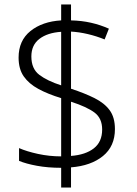

<svg xmlns="http://www.w3.org/2000/svg" viewBox="-20 -779 611 857"><path d="M253 -30Q194 -30 145 -39Q96 -48 65 -61V-118Q99 -103 149.5 -92Q200 -81 253 -81V-341Q194 -359 151.5 -382Q109 -405 86 -438Q63 -471 63 -522Q63 -598 116 -640.5Q169 -683 253 -688V-759H297V-688Q344 -687 386 -677.5Q428 -668 466 -651L447 -603Q410 -618 371.5 -627Q333 -636 297 -638V-383Q358 -363 402 -341Q446 -319 469.5 -287Q493 -255 493 -203Q493 -126 439.5 -82.5Q386 -39 297 -32V58H253ZM253 -637Q192 -633 156 -605.5Q120 -578 120 -527Q120 -472 155.5 -445Q191 -418 253 -398ZM297 -83Q362 -88 399 -117Q436 -146 436 -201Q436 -251 402 -276.5Q368 -302 297 -325Z"/></svg>

Font: Noto Sans Lao Light
Style: Regular
Weight: 300
Designer: Monotype Design Team
Foundry: Monotype Imaging Inc.
Version: Version 2.003; ttfautohint (v1.8.4.7-5d5b)